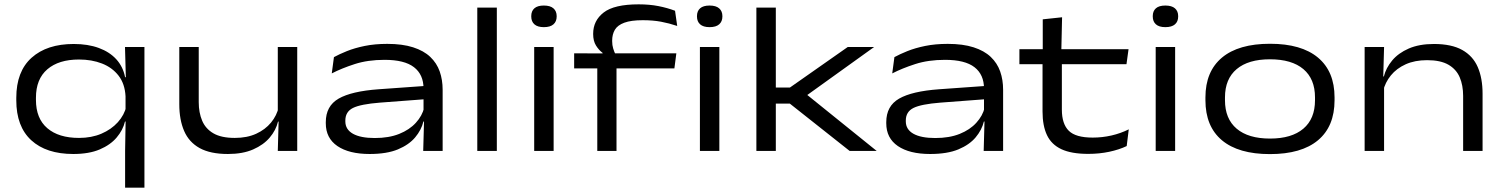

<svg xmlns="http://www.w3.org/2000/svg" viewBox="-20 -695 6922 884"><path d="M317.5 14Q193 14 124 -49.2Q55 -112.5 55 -233.5V-244.5Q55 -366 125.5 -429.2Q196 -492.5 319.5 -492.5Q385 -492.5 434.8 -474.2Q484.5 -456 515.5 -422Q546.5 -388 556 -339.5H585L558 -251.5Q555 -309 526 -346.5Q497 -384 449.8 -402.5Q402.5 -421 343.5 -421Q250.5 -421 198 -376Q145.5 -331 145.5 -245V-235Q145.5 -149.5 197.8 -104.8Q250 -60 344 -60Q401.5 -60 447 -79.5Q492.5 -99 522.5 -132.2Q552.5 -165.5 562 -206.5L585 -135.5H555.5Q546 -96 517.2 -62Q488.5 -28 439.2 -7Q390 14 317.5 14ZM556 169V-1L558.5 -146.5L558 -173V-298L559.5 -333.5L555.5 -478.5H645V169Z M895 -478.5V-224.5Q895 -176.5 910.8 -139.2Q926.5 -102 962.8 -81Q999 -60 1061 -60Q1117.5 -60 1159.5 -79.2Q1201.5 -98.5 1228 -130.8Q1254.5 -163 1263.5 -203L1277.5 -135H1260Q1250.5 -95.5 1222 -61.8Q1193.5 -28 1145.5 -7Q1097.5 14 1029.5 14Q948.5 14 899.2 -13.2Q850 -40.5 827.8 -92Q805.5 -143.5 805.5 -215V-478.5ZM1348.5 -478.5V0H1259L1263 -144L1259 -154.5V-478.5Z M1928.5 0 1932.5 -143.5 1930 -162V-273.5V-287.5Q1930 -351.5 1886.2 -385.5Q1842.5 -419.5 1750.5 -419.5Q1673.5 -419.5 1613.2 -400Q1553 -380.5 1507.5 -357L1517.5 -432Q1542 -445.5 1577.5 -459.8Q1613 -474 1659.2 -483.5Q1705.5 -493 1763 -493Q1833 -493 1882 -477.2Q1931 -461.5 1961 -433Q1991 -404.5 2004.5 -366Q2018 -327.5 2018 -281.5V0ZM1682 14Q1587 14 1533.5 -22.5Q1480 -59 1480 -127.5V-132.5Q1480 -207 1539.2 -241Q1598.5 -275 1723 -284L1940 -299.5L1941.5 -238.5L1729.5 -222.5Q1640.5 -215.5 1605.2 -198Q1570 -180.5 1570 -140V-136Q1570 -99 1605 -79.2Q1640 -59.5 1705.5 -59.5Q1770.5 -59.5 1818 -78.5Q1865.5 -97.5 1894.8 -129.8Q1924 -162 1933 -199.5L1947 -135.5H1929.5Q1920 -96.5 1891.5 -62.5Q1863 -28.5 1812 -7.2Q1761 14 1682 14Z M2177.5 0V-660H2267.5V0Z M2439.5 0V-478.5H2529V0ZM2484 -570Q2455 -570 2440.5 -583Q2426 -596 2426 -619V-621Q2426 -644 2440.5 -656.8Q2455 -669.5 2484 -669.5Q2513.5 -669.5 2528.2 -656.5Q2543 -643.5 2543 -621V-619Q2543 -596 2528.2 -583Q2513.5 -570 2484 -570Z M2920.5 -675Q2970.5 -675 3011.2 -667Q3052 -659 3088 -645.5L3098 -575.5Q3061 -588 3023.5 -595Q2986 -602 2939.5 -602Q2885.5 -602 2854.5 -590.5Q2823.5 -579 2811 -558Q2798.5 -537 2798.5 -507.5V-505.5Q2798.5 -487 2803.2 -471.8Q2808 -456.5 2813.5 -445L2754.5 -442V-451.5Q2737 -464.5 2724 -485.5Q2711 -506.5 2711 -538V-539.5Q2711 -600 2759.5 -637.5Q2808 -675 2920.5 -675ZM2730 0V-421.5H2818.5V0ZM2623.5 -380V-449.5L2767.5 -449L2799.5 -449.5H3094L3085 -380ZM3202.5 0V-478.5H3292V0ZM3247 -570Q3218 -570 3203.5 -583Q3189 -596 3189 -619V-621Q3189 -644 3203.5 -656.8Q3218 -669.5 3247 -669.5Q3276.5 -669.5 3291.2 -656.5Q3306 -643.5 3306 -621V-619Q3306 -596 3291.2 -583Q3276.5 -570 3247 -570Z M3892 0 3616.5 -218H3535V-292H3617L3883 -478.5H4004.5L3683.5 -248V-268.5L4016.5 0ZM3462.5 0V-660H3552V0Z M4509 0 4513 -143.5 4510.5 -162V-273.5V-287.5Q4510.5 -351.5 4466.8 -385.5Q4423 -419.5 4331 -419.5Q4254 -419.5 4193.8 -400Q4133.5 -380.5 4088 -357L4098 -432Q4122.5 -445.5 4158 -459.8Q4193.5 -474 4239.8 -483.5Q4286 -493 4343.5 -493Q4413.5 -493 4462.5 -477.2Q4511.5 -461.5 4541.5 -433Q4571.5 -404.5 4585 -366Q4598.5 -327.5 4598.5 -281.5V0ZM4262.5 14Q4167.5 14 4114 -22.5Q4060.5 -59 4060.5 -127.5V-132.5Q4060.5 -207 4119.8 -241Q4179 -275 4303.5 -284L4520.5 -299.5L4522 -238.5L4310 -222.5Q4221 -215.5 4185.8 -198Q4150.5 -180.5 4150.5 -140V-136Q4150.5 -99 4185.5 -79.2Q4220.5 -59.5 4286 -59.5Q4351 -59.5 4398.5 -78.5Q4446 -97.5 4475.2 -129.8Q4504.5 -162 4513.5 -199.5L4527.5 -135.5H4510Q4500.5 -96.5 4472 -62.5Q4443.5 -28.5 4392.5 -7.2Q4341.5 14 4262.5 14Z M4990.5 13.5Q4913 13.5 4867 -8Q4821 -29.5 4800.5 -72.8Q4780 -116 4780 -181.5V-425.5H4869V-190.5Q4869 -124.5 4900.8 -93Q4932.5 -61.5 5011 -61.5Q5055 -61.5 5097.5 -71.2Q5140 -81 5177 -99.5L5167.5 -22.5Q5133 -6 5087.2 3.8Q5041.5 13.5 4990.5 13.5ZM4673.5 -399.5V-468.5H5176L5166.5 -399.5ZM4781 -460V-606L4870 -615.5L4866.5 -460Z M5301 0V-478.5H5390.5V0ZM5345.5 -570Q5316.5 -570 5302 -583Q5287.5 -596 5287.5 -619V-621Q5287.5 -644 5302 -656.8Q5316.5 -669.5 5345.5 -669.5Q5375 -669.5 5389.8 -656.5Q5404.5 -643.5 5404.5 -621V-619Q5404.5 -596 5389.8 -583Q5375 -570 5345.5 -570Z M5827 14.5Q5682 14.5 5606 -49.2Q5530 -113 5530 -233.5V-246.5Q5530 -366 5606.2 -429.8Q5682.5 -493.5 5827.5 -493.5Q5972 -493.5 6048.2 -429.8Q6124.5 -366 6124.5 -246.5V-233.5Q6124.5 -113 6048.2 -49.2Q5972 14.5 5827 14.5ZM5827.5 -57Q5927 -57 5980.8 -102.5Q6034.5 -148 6034.5 -233.5V-246.5Q6034.5 -331.5 5981 -376.8Q5927.5 -422 5827 -422Q5727.5 -422 5673.8 -376.8Q5620 -331.5 5620 -246.5V-233.5Q5620 -148 5673.8 -102.5Q5727.5 -57 5827.5 -57Z M6716.5 0V-253.5Q6716.5 -302 6700.8 -339Q6685 -376 6648.8 -397Q6612.5 -418 6550.5 -418Q6494 -418 6452 -399Q6410 -380 6383.8 -347.8Q6357.5 -315.5 6348 -275.5L6334 -343H6351.5Q6361.5 -382.5 6389.8 -416.5Q6418 -450.5 6466 -471.5Q6514 -492.5 6582 -492.5Q6663 -492.5 6712.2 -465Q6761.5 -437.5 6783.8 -386.2Q6806 -335 6806 -263.5V0ZM6263 0V-478.5H6352.5L6348.5 -334.5L6352.5 -324V0Z"/></svg>

Font: Anek Gujarati Expanded
Style: Regular
Weight: 400
Width: 7
Designer: Mrunmayee Ghaisas (Gujarati), Yesha Goshar (Latin)
Foundry: Ek Type
Version: Version 1.003